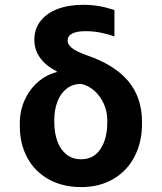

<svg xmlns="http://www.w3.org/2000/svg" viewBox="-20 -759 664 789"><path d="M322.3 -739.3Q355.5 -739.3 385.7 -734.1Q416 -729 450.2 -717.8V-609.4Q426.3 -618.2 395 -624.5Q363.8 -630.9 333 -630.9Q257.8 -630.9 257.8 -591.8Q257.8 -576.7 274.9 -562.3Q292 -547.9 333 -533.2Q450.2 -493.7 506.8 -426Q563.5 -358.4 563.5 -258.8V-250Q563.5 -174.3 532.7 -115.2Q502 -56.2 445.3 -23.2Q388.7 9.8 313.5 9.8Q237.3 9.8 179.9 -22.2Q122.6 -54.2 91.8 -111.6Q61 -168.9 61.5 -242.2V-251Q61 -301.8 80.8 -346.4Q100.6 -391.1 135.5 -421.6Q170.4 -452.1 213.9 -462.9L212.9 -465.8Q167.5 -489.3 144.3 -522Q121.1 -554.7 121.1 -595.7Q121.1 -639.2 145.8 -671.6Q170.4 -704.1 215.8 -721.7Q261.2 -739.3 322.3 -739.3ZM313.5 -104.5Q364.7 -104.5 392.8 -146.5Q420.9 -188.5 420.9 -257.8V-265.6Q420.9 -299.8 407 -331.5Q393.1 -363.3 368.4 -385.5Q343.8 -407.7 313.5 -414.1Q278.8 -414.1 253.9 -394.8Q229 -375.5 216.1 -341.8Q203.1 -308.1 203.1 -265.6V-257.8Q203.1 -212.9 215.8 -178.2Q228.5 -143.6 253.4 -124Q278.3 -104.5 313.5 -104.5Z"/></svg>

Font: Pretendard
Style: Bold
Weight: 700
Designer: Base glyphs from Inter by Rasmus Andersson; Hangeul glyphs from Noto Sans CJK(Source Han Sans) by Jang Soo-young and Kan
Foundry: Kil Hyung-jin
Version: Version 1.309